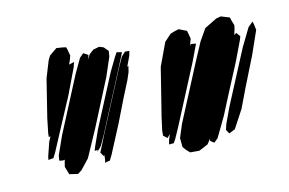

<svg xmlns="http://www.w3.org/2000/svg" viewBox="-45 -674 656 436"><g transform="rotate(-10 283.5 -456.0)"><path d="M501 -497 471 -425 453 -381 430 -333 421 -324 412 -330 413 -335 405 -323 392 -316 384 -312H375H363L355 -319L348 -327L347 -337L346 -348L356 -379L412 -514L430 -556L446 -584L474 -601L485 -604L495 -601L505 -598L508 -589L512 -579L511 -571L508 -557L513 -561L521 -552L518 -542ZM113 -487 89 -431 61 -365 55 -353 49 -352 43 -351 44 -359 52 -391 57 -403 53 -402V-410L57 -445L71 -534L83 -574L88 -584L105 -598L119 -597L127 -596L129 -591L133 -576L131 -568L127 -556L139 -560L136 -548ZM404 -513 346 -373 335 -348 330 -339 319 -338 321 -349 325 -361 318 -353 309 -360V-371L313 -402L331 -515L351 -569L366 -585L376 -589L386 -592L396 -588L404 -585L407 -574L409 -566L406 -555L403 -545V-547L407 -554L419 -553L416 -545ZM205 -513 160 -403 132 -339 113 -315 104 -308 90 -310 84 -311 82 -316 77 -329 79 -342 80 -345 75 -344 67 -345 68 -357 83 -400 138 -533 154 -567 163 -576 174 -570 172 -560 177 -571 187 -580 201 -584 211 -581 221 -571 220 -558ZM540 -505 512 -434 495 -389 472 -346 458 -339 452 -348 455 -361 469 -399 522 -526 543 -569 554 -580 556 -574 559 -560ZM236 -528 177 -386 166 -362 160 -354H159L156 -349L157 -354L150 -353L153 -363L166 -400L217 -523L233 -556L238 -565L250 -563L247 -555ZM236 -461 214 -404 186 -337 180 -325 174 -324 169 -322 170 -331V-340L168 -338L162 -347L167 -359L179 -389L238 -531L248 -553L257 -563H267L265 -552L256 -528L259 -530L257 -516L251 -498Z"/></g></svg>

Font: Rubik Marker Hatch
Style: Regular
Weight: 400
Designer: Hubert and Fischer, NaN
Foundry: Hubert & Fischer, NaN
Version: Version 2.200